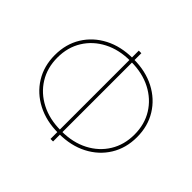

<svg xmlns="http://www.w3.org/2000/svg" viewBox="-180 -960 1191 1191"><g transform="rotate(45 415.5 -364.0)"><path d="M411.6 -36.1Q307.1 -36.1 226.6 -77.9Q146 -119.6 100.3 -193.6Q54.7 -267.6 54.7 -363.8Q54.7 -460 100.3 -533.9Q146 -607.9 226.6 -649.7Q307.1 -691.4 411.6 -691.4H418.5Q523.4 -691.4 604 -649.7Q684.6 -607.9 730.2 -533.9Q775.9 -460 775.9 -363.8Q775.9 -267.6 730.2 -193.6Q684.6 -119.6 604 -77.9Q523.4 -36.1 418.5 -36.1ZM411.6 -58.6H418.5Q517.6 -58.6 593 -97.7Q668.5 -136.7 710.9 -205.6Q753.4 -274.4 753.4 -363.8Q753.4 -453.6 710.9 -522.2Q668.5 -590.8 593 -629.9Q517.6 -668.9 418.5 -668.9H411.6Q313 -668.9 237.5 -629.9Q162.1 -590.8 119.6 -522.2Q77.1 -453.6 77.1 -363.8Q77.1 -274.4 119.6 -205.6Q162.1 -136.7 237.5 -97.7Q313 -58.6 411.6 -58.6ZM403.8 23.4V-751H426.3V23.4Z"/></g></svg>

Font: Inter 24pt Thin
Style: Regular
Weight: 250
Designer: Rasmus Andersson
Foundry: rsms
Version: Version 4.001;git-66647c0bb